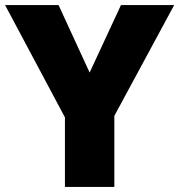

<svg xmlns="http://www.w3.org/2000/svg" viewBox="-20 -734 704 754"><path d="M332 -449 210 -714H0L235 -273V0H429V-279L664 -714H455Z"/></svg>

Font: Noto Sans Malayalam Black
Style: Regular
Weight: 900
Designer: Jelle Bosma - Monotype Design Team
Foundry: Monotype Imaging Inc.
Version: Version 2.104